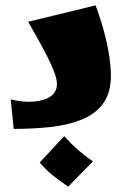

<svg xmlns="http://www.w3.org/2000/svg" viewBox="-20 -480 473 715"><path d="M31 0 20 -110Q42 -104 66 -102Q90 -100 112.5 -102.5Q135 -105 153 -112.5Q171 -120 181.5 -133.5Q192 -147 192 -167Q192 -184 183.5 -207.5Q175 -231 160.5 -260.5Q146 -290 126.5 -325Q107 -360 85 -399L336 -460Q357 -403 369.5 -354.5Q382 -306 387.5 -267Q393 -228 393 -199Q393 -134 364 -94.5Q335 -55 284 -34.5Q233 -14 168 -7Q103 0 31 0ZM234 215Q205 196 176.5 173Q148 150 128 125L219 27Q244 55 269 77Q294 99 326 121Z"/></svg>

Font: Marhey
Style: Bold
Weight: 700
Designer: Nur Syamsi & Bustanul Arifin
Foundry: Namelatype
Version: Version 1.000